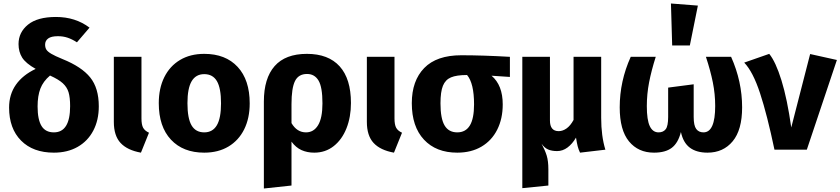

<svg xmlns="http://www.w3.org/2000/svg" viewBox="-20 -856 4806 1098"><path d="M545 -248Q545 -169 513.5 -109Q482 -49 424 -16Q366 17 288 17Q169 17 100.5 -52Q32 -121 32 -241Q32 -316 71 -371.5Q110 -427 184 -462Q127 -494 106.5 -527Q86 -560 86 -604Q86 -671 140 -715Q194 -759 300 -759Q411 -759 492 -698L420 -614Q392 -632 366.5 -640.5Q341 -649 311 -649Q273 -649 255.5 -636Q238 -623 238 -601Q238 -584 245 -572.5Q252 -561 273 -548.5Q294 -536 338 -518Q447 -474 496 -413Q545 -352 545 -248ZM381 -249Q381 -299 372 -328.5Q363 -358 339 -380Q315 -402 266 -424Q227 -391 211 -349.5Q195 -308 195 -247Q195 -172 217.5 -135.5Q240 -99 288 -99Q381 -99 381 -249Z M832 -97 786 17Q708 3 669.5 -38.5Q631 -80 631 -159V-531H789V-179Q789 -143 798.5 -125.5Q808 -108 832 -97Z M1408 -265Q1408 -180 1376.5 -116.5Q1345 -53 1286.5 -18Q1228 17 1148 17Q1027 17 957.5 -57.5Q888 -132 888 -266Q888 -351 919.5 -414.5Q951 -478 1009.5 -513Q1068 -548 1148 -548Q1270 -548 1339 -473.5Q1408 -399 1408 -265ZM1052 -266Q1052 -179 1075.5 -139Q1099 -99 1148 -99Q1196 -99 1220 -139.5Q1244 -180 1244 -265Q1244 -352 1220.5 -392Q1197 -432 1148 -432Q1100 -432 1076 -391.5Q1052 -351 1052 -266Z M1987 -267Q1987 -187 1961.5 -122.5Q1936 -58 1888.5 -20.5Q1841 17 1777 17Q1737 17 1704.5 2.5Q1672 -12 1647 -46V205L1489 222V-275Q1489 -408 1550.5 -478Q1612 -548 1735 -548Q1858 -548 1922.5 -476.5Q1987 -405 1987 -267ZM1824 -265Q1824 -358 1801.5 -395.5Q1779 -433 1736 -433Q1687 -433 1667 -392.5Q1647 -352 1647 -260V-152Q1678 -99 1730 -99Q1774 -99 1799 -140Q1824 -181 1824 -265Z M2279 -97 2233 17Q2155 3 2116.5 -38.5Q2078 -80 2078 -159V-531H2236V-179Q2236 -143 2245.5 -125.5Q2255 -108 2279 -97Z M2896 -416 2791 -423Q2855 -369 2855 -259Q2855 -177 2823.5 -114.5Q2792 -52 2733.5 -17.5Q2675 17 2595 17Q2474 17 2404.5 -57.5Q2335 -132 2335 -266Q2335 -394 2406 -467Q2477 -540 2618 -540Q2741 -540 2896 -531ZM2691 -259Q2691 -380 2651 -427H2650Q2591 -427 2559 -413.5Q2527 -400 2513 -365.5Q2499 -331 2499 -265Q2499 -178 2522.5 -138.5Q2546 -99 2595 -99Q2643 -99 2667 -138.5Q2691 -178 2691 -259Z M3297 17Q3288 -2 3283.5 -20Q3279 -38 3274 -69Q3253 -33 3225.5 -12.5Q3198 8 3166 8Q3136 8 3115 -1Q3094 -10 3077 -34Q3097 3 3106.5 34Q3116 65 3116 113V205L2967 220V-531H3125V-167Q3125 -106 3175 -106Q3198 -106 3220 -121.5Q3242 -137 3260 -170V-531H3418V-182Q3418 -78 3442 0Z M4224 -242Q4224 -113 4170 -48Q4116 17 4026 17Q3963 17 3925 -11.5Q3887 -40 3874 -101Q3858 -38 3821.5 -10.5Q3785 17 3720 17Q3630 17 3577 -47.5Q3524 -112 3524 -242Q3524 -392 3587 -531H3730Q3705 -452 3692 -385Q3679 -318 3679 -249Q3679 -170 3696 -134.5Q3713 -99 3746 -99Q3773 -99 3787 -117Q3801 -135 3801 -187V-355L3947 -374V-187Q3947 -138 3961.5 -118.5Q3976 -99 4003 -99Q4070 -99 4070 -250Q4070 -318 4056.5 -385Q4043 -452 4017 -531H4161Q4224 -390 4224 -242ZM3971 -824 3925 -596H3824L3817 -836Z M4505 -127 4613 -547 4766 -513 4594 0H4409Q4367 -200 4326.5 -323Q4286 -446 4236 -498L4379 -548Q4416 -503 4449 -396.5Q4482 -290 4505 -127Z"/></svg>

Font: Fira Sans BGR
Style: Bold
Weight: 700
Designer: bBox Type GmbH & Carrois Corporate GbR & Edenspiekermann AG
Foundry: bBox Type GmbH & Carrois Corporate GbR & Edenspiekermann AG
Version: Version 4.301